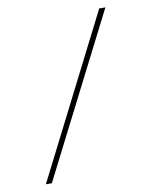

<svg xmlns="http://www.w3.org/2000/svg" viewBox="-78 -689 618 793"><g transform="rotate(-10 230.5 -292.5)"><path d="M50 46 393 -631H419L75 46Z"/></g></svg>

Font: Alumni Sans Thin
Style: Regular
Weight: 100
Designer: Robert E. Leuschke
Foundry: Robert E. Leuschke
Version: Version 1.018